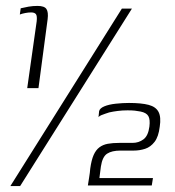

<svg xmlns="http://www.w3.org/2000/svg" viewBox="-20 -555 592 649"><path d="M72 -257 104 -483Q106 -501 101.5 -507Q97 -513 85 -513Q76 -513 65.5 -511Q55 -509 47 -506L50 -527Q62 -530 76.5 -532.5Q91 -535 107 -535Q130 -535 137 -524.5Q144 -514 141 -490L110 -257ZM426 -526 48 74H15L392 -526ZM277 72Q279 58 281.5 43.5Q284 29 285 15Q289 -14 296.5 -31Q304 -48 316 -57Q328 -66 344.5 -69Q361 -72 384 -72Q396 -72 406 -72Q416 -72 428 -72Q449 -72 465 -84Q481 -96 485 -127Q488 -151 481.5 -162.5Q475 -174 455 -178Q445 -180 435.5 -181Q426 -182 411 -182Q394 -182 378 -180Q362 -178 349 -175Q343 -173 335.5 -170.5Q328 -168 322 -165.5Q316 -163 313 -159L315 -179Q317 -189 332.5 -195.5Q348 -202 371.5 -204.5Q395 -207 416 -207Q458 -207 482.5 -200.5Q507 -194 516 -176.5Q525 -159 520 -127Q516 -93 502.5 -75.5Q489 -58 470.5 -52Q452 -46 432 -46Q422 -46 411 -46Q400 -46 387 -46Q358 -46 342 -35.5Q326 -25 321 8L316 47H497L493 72Z"/></svg>

Font: Genos Light
Style: Italic
Weight: 300
Italic angle: -8°
Designer: Robert E. Leuschke
Foundry: Robert E. Leuschke
Version: Version 1.010